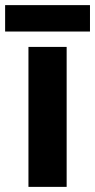

<svg xmlns="http://www.w3.org/2000/svg" viewBox="-33 -729 371 749"><path d="M318 -709H-13V-606H318ZM227 0V-546H78V0Z"/></svg>

Font: Noto Sans Lisu
Style: Bold
Weight: 700
Designer: Monotype Design Team. David Williams.
Foundry: Monotype Imaging Inc.
Version: Version 2.102